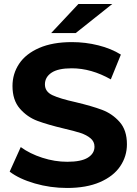

<svg xmlns="http://www.w3.org/2000/svg" viewBox="-20 -921 678 953"><path d="M28 -69 83 -191Q128 -158 190 -138Q252 -118 314 -118Q383 -118 416 -138.5Q449 -159 449 -193Q449 -218 429.5 -234.5Q410 -251 379.5 -261Q349 -271 297 -283Q217 -302 166 -321Q115 -340 78.5 -382Q42 -424 42 -494Q42 -555 75 -604.5Q108 -654 174.5 -683Q241 -712 337 -712Q404 -712 468 -696Q532 -680 580 -650L530 -527Q433 -582 336 -582Q268 -582 235.5 -560Q203 -538 203 -502Q203 -466 240.5 -448.5Q278 -431 355 -414Q435 -395 486 -376Q537 -357 573.5 -316Q610 -275 610 -205Q610 -145 576.5 -95.5Q543 -46 476 -17Q409 12 313 12Q230 12 152.5 -10.5Q75 -33 28 -69ZM369 -901H537L356 -757H234Z"/></svg>

Font: Idrija
Style: Bold
Weight: 700
Designer: Julieta Ulanovsky
Foundry: Julieta Ulanovsky
Version: Version 7.200